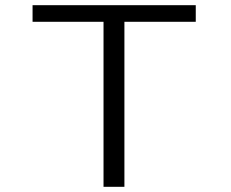

<svg xmlns="http://www.w3.org/2000/svg" viewBox="-20 -720 890 740"><path d="M734.5 -700V-636H459.5V0H379V-636H105.5V-700Z"/></svg>

Font: League Mono Wide Light
Style: Regular
Weight: 300
Width: 8
Designer: Tyler Finck
Foundry: The League of Moveable Type / Tyler Finck
Version: Version 2.210